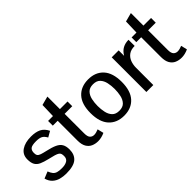

<svg xmlns="http://www.w3.org/2000/svg" viewBox="19 -1312 1956 1956"><g transform="rotate(-45 997.0 -334.0)"><path d="M225.1 11.7Q181.2 11.7 141.6 1Q102.1 -9.8 73 -36.6Q43.9 -63.5 31.2 -109.9L104.5 -139.6Q116.7 -108.4 131.1 -90.8Q145.5 -73.2 169.2 -66.2Q192.9 -59.1 232.4 -59.1Q279.8 -59.1 307.4 -75.9Q335 -92.8 335 -130.4Q335 -150.9 330.8 -164.1Q326.7 -177.2 313.2 -186.3Q299.8 -195.3 272.9 -203.4Q246.1 -211.4 200.7 -221.7Q146.5 -234.4 112.1 -250Q77.6 -265.6 61.5 -293.7Q45.4 -321.8 45.4 -371.6Q45.4 -439.5 97.9 -475.1Q150.4 -510.7 235.8 -510.7Q302.2 -510.7 345.5 -489.5Q388.7 -468.3 415.5 -414.1Q415.5 -414.1 406.2 -408.9Q397 -403.8 384.8 -396.7Q372.6 -389.6 363.3 -384.3Q354 -378.9 354 -378.9Q334.5 -414.6 310.1 -427.5Q285.6 -440.4 238.8 -440.4Q180.7 -440.4 160.2 -424.3Q139.6 -408.2 139.2 -371.1Q138.7 -346.7 147.9 -333.5Q157.2 -320.3 180.7 -312.5Q204.1 -304.7 245.1 -295.4Q309.6 -281.2 348.4 -263.4Q387.2 -245.6 404.5 -216.6Q421.9 -187.5 421.9 -139.2Q421.9 -65.9 376.7 -27.1Q331.5 11.7 225.1 11.7Z M688.5 7.8Q648.9 7.8 615.7 -6.6Q582.5 -21 562.5 -54.9Q542.5 -88.9 542.5 -147V-431.6H472.2V-499.5H542.5L546.9 -654.8L642.6 -680.2V-499.5H752.4V-431.6H642.6V-149.9Q642.6 -103 659.9 -84.7Q677.2 -66.4 704.6 -66.4Q718.3 -66.4 734.6 -70.6Q751 -74.7 768.6 -82L784.7 -15.1Q762.2 -4.4 737.3 1.7Q712.4 7.8 688.5 7.8Z M1059.6 11.7Q955.6 11.7 894.8 -54.4Q834 -120.6 834 -250Q834 -379.4 894.8 -445.1Q955.6 -510.7 1059.6 -510.7Q1163.6 -510.7 1224.1 -445.1Q1284.7 -379.4 1284.7 -250Q1284.7 -120.6 1224.1 -54.4Q1163.6 11.7 1059.6 11.7ZM1059.6 -59.1Q1110.8 -59.1 1137.2 -87.2Q1163.6 -115.2 1173.1 -159.2Q1182.6 -203.1 1182.6 -250Q1182.6 -296.9 1173.1 -340.6Q1163.6 -384.3 1137.2 -412.4Q1110.8 -440.4 1059.6 -440.4Q1008.8 -440.4 982.2 -412.4Q955.6 -384.3 946 -340.6Q936.5 -296.9 936.5 -250Q936.5 -203.1 946 -159.2Q955.6 -115.2 982.2 -87.2Q1008.8 -59.1 1059.6 -59.1Z M1388.7 0V-499.5H1488.8V-420.9Q1515.1 -465.3 1551.8 -485.1Q1588.4 -504.9 1636.2 -504.9V-416.5Q1583 -416.5 1550.5 -393.1Q1518.1 -369.6 1503.4 -331.3Q1488.8 -293 1488.8 -247.6V0Z M1891.6 7.8Q1852.1 7.8 1818.8 -6.6Q1785.6 -21 1765.6 -54.9Q1745.6 -88.9 1745.6 -147V-431.6H1675.3V-499.5H1745.6L1750 -654.8L1845.7 -680.2V-499.5H1955.6V-431.6H1845.7V-149.9Q1845.7 -103 1863 -84.7Q1880.4 -66.4 1907.7 -66.4Q1921.4 -66.4 1937.7 -70.6Q1954.1 -74.7 1971.7 -82L1987.8 -15.1Q1965.3 -4.4 1940.4 1.7Q1915.5 7.8 1891.6 7.8Z"/></g></svg>

Font: Pontano Sans SemiBold
Style: Regular
Weight: 600
Designer: Vernon Adams
Foundry: Vernon Adams
Version: Version 2.001